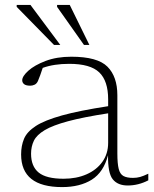

<svg xmlns="http://www.w3.org/2000/svg" viewBox="-20 -752 626 782"><path d="M500 3.5Q460 3.5 439.5 -21.5Q419 -46.5 420 -120Q402 -50.5 353.8 -20.2Q305.5 10 233 10Q66 10 66 -123Q66 -158.5 78 -187Q90 -215.5 125.8 -238.8Q161.5 -262 232.2 -281.8Q303 -301.5 420.5 -319.5V-347Q420.5 -422.5 384.2 -457.2Q348 -492 262 -492Q199.5 -492 154 -475.5Q149 -460 143.8 -445.8Q138.5 -431.5 134.5 -422Q129.5 -411 120.8 -407Q112 -403 103.5 -403Q86 -403 78.2 -409.2Q70.5 -415.5 70.5 -425Q70.5 -441.5 95.5 -464Q120.5 -486.5 165.8 -503.8Q211 -521 270.5 -521Q377 -521 417.5 -480.5Q458 -440 458 -364V-127Q458 -85.5 463.5 -64Q469 -42.5 483 -35Q497 -27.5 521.5 -27.5Q537 -27.5 550.5 -31.2Q564 -35 584 -44.5V-17.5Q543.5 3.5 500 3.5ZM106.5 -126Q106.5 -74.5 137.5 -49.2Q168.5 -24 239 -24Q291.5 -24 332.5 -42Q373.5 -60 397 -93Q420.5 -126 420.5 -170.5V-290.5Q319.5 -275 257.2 -258.2Q195 -241.5 162.2 -222Q129.5 -202.5 118 -178.8Q106.5 -155 106.5 -126ZM225.5 -569H200L48 -724V-732H104ZM344 -569H322L212.5 -724V-732H264Z"/></svg>

Font: Newsreader 6pt ExtraLight
Style: Regular
Weight: 275
Designer: Hugues Gentile
Foundry: Production Type
Version: Version 1.003; ttfautohint (v1.8.3)